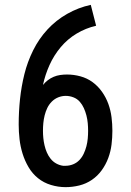

<svg xmlns="http://www.w3.org/2000/svg" viewBox="-20 -763 540 791"><path d="M250 8Q220 8 190 -1Q160 -10 136.5 -29Q113 -48 97.5 -74.5Q82 -101 73 -130Q64 -159 60.5 -189.5Q57 -220 57 -250Q57 -303 62.5 -355Q68 -407 80.5 -457.5Q93 -508 116.5 -555.5Q140 -603 175.5 -641.5Q211 -680 257 -706Q303 -732 354 -743L376 -657Q333 -647 295.5 -624.5Q258 -602 230 -568.5Q202 -535 184 -495Q166 -455 157 -413Q166 -424 177 -432.5Q188 -441 201 -446.5Q214 -452 228 -454Q242 -456 256 -456Q284 -456 311.5 -448.5Q339 -441 361.5 -424.5Q384 -408 400.5 -384.5Q417 -361 426.5 -334.5Q436 -308 439.5 -280Q443 -252 443 -224Q443 -196 439.5 -167.5Q436 -139 426 -112Q416 -85 399 -61.5Q382 -38 358.5 -22Q335 -6 307 1Q279 8 250 8ZM250 -80Q266 -80 281 -86Q296 -92 307 -103.5Q318 -115 325 -130Q332 -145 336 -160.5Q340 -176 341.5 -192Q343 -208 343 -224Q343 -240 341.5 -256Q340 -272 336 -287.5Q332 -303 325.5 -317.5Q319 -332 308.5 -344Q298 -356 282.5 -362Q267 -368 251 -368Q235 -368 220 -362Q205 -356 193.5 -344.5Q182 -333 175 -318.5Q168 -304 164 -288Q160 -272 158.5 -256Q157 -240 157 -224Q157 -209 158.5 -194Q160 -179 163.5 -164Q167 -149 173 -135Q179 -121 188.5 -109Q198 -97 211.5 -89.5Q225 -82 240 -80Z"/></svg>

Font: Iosevka Curly Slab Semibold
Style: Regular
Weight: 600
Monospace: yes
Designer: Belleve Invis
Foundry: Belleve Invis
Version: Version 22.1.2; ttfautohint (v1.8.4)